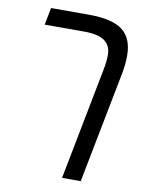

<svg xmlns="http://www.w3.org/2000/svg" viewBox="-87 -663 709 914"><g transform="rotate(10 267.0 -205.5)"><path d="M276.9 188 381.8 -352.1Q390.1 -393.6 390.1 -425.8Q390.1 -470.7 359.1 -493.4Q328.1 -516.1 259.8 -516.1H68.8L85 -599.1H269Q380.9 -599.1 430.9 -560.8Q481 -522.5 481 -438Q481 -398.4 472.2 -351.1L367.2 188Z"/></g></svg>

Font: Liberation Sans
Style: Italic
Weight: 400
Italic angle: -12°
Designer: Steve Matteson
Foundry: Ascender Corporation
Version: Version 2.1.5